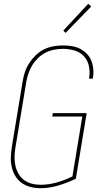

<svg xmlns="http://www.w3.org/2000/svg" viewBox="-20 -982 540 1010"><path d="M193 8Q166 8 140.5 1.5Q115 -5 94.5 -19.5Q74 -34 61 -55.5Q48 -77 42 -102.5Q36 -128 37 -154.5Q38 -181 42 -208L99 -553Q103 -578 111 -602.5Q119 -627 133.5 -649.5Q148 -672 167.5 -691Q187 -710 211 -722Q235 -734 260.5 -738.5Q286 -743 310 -743Q334 -743 357 -739.5Q380 -736 400 -726Q420 -716 435.5 -700.5Q451 -685 459.5 -664.5Q468 -644 470.5 -620.5Q473 -597 469 -573Q469 -572 468.5 -571Q468 -570 468 -568H448Q449 -569 449 -570.5Q449 -572 449 -573Q454 -605 447.5 -635Q441 -665 421 -686.5Q401 -708 371.5 -716.5Q342 -725 310 -725Q288 -725 264.5 -720.5Q241 -716 219.5 -705Q198 -694 180 -676.5Q162 -659 149.5 -638.5Q137 -618 129.5 -595.5Q122 -573 118 -550L61 -205Q57 -181 56.5 -157Q56 -133 61 -110.5Q66 -88 77 -68.5Q88 -49 106 -35.5Q124 -22 146.5 -16Q169 -10 194 -10Q235 -10 278 -22Q321 -34 361 -54L413 -369H255L258 -387H436L379 -42Q334 -20 286.5 -6Q239 8 193 8ZM325 -809 313 -821 444 -962 460 -948Z"/></svg>

Font: Iosevka SS04 Thin
Style: Italic
Weight: 100
Italic angle: -9°
Monospace: yes
Designer: Belleve Invis
Foundry: Belleve Invis
Version: Version 19.0.0; ttfautohint (v1.8.4)